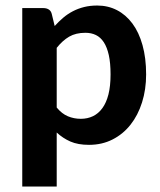

<svg xmlns="http://www.w3.org/2000/svg" viewBox="-20 -514 577 691"><path d="M60.1 157.2V-484.9H136.2Q147.9 -484.9 156 -479.5Q164.1 -474.1 166.5 -462.9L176.8 -420.4Q191.4 -436.5 207.5 -450.2Q223.6 -463.9 242.4 -473.6Q261.2 -483.4 283 -488.8Q304.7 -494.1 330.1 -494.1Q368.7 -494.1 400.9 -477.5Q433.1 -460.9 456.5 -429.4Q480 -397.9 492.9 -351.6Q505.9 -305.2 505.9 -246.1Q505.9 -191.9 491.2 -145.5Q476.6 -99.1 449.7 -65.2Q422.9 -31.2 385 -12Q347.2 7.3 300.3 7.3Q260.7 7.3 233.4 -4.6Q206.1 -16.6 184.1 -37.1V157.2ZM287.6 -396Q252.9 -396 229 -382.1Q205.1 -368.2 184.1 -341.8V-127Q202.6 -104.5 224.4 -95.5Q246.1 -86.4 271 -86.4Q294.9 -86.4 314.7 -95.9Q334.5 -105.5 348.6 -125Q362.8 -144.5 370.4 -174.6Q377.9 -204.6 377.9 -246.1Q377.9 -287.1 371.6 -315.7Q365.2 -344.2 353.5 -362.1Q341.8 -379.9 325.2 -387.9Q308.6 -396 287.6 -396Z"/></svg>

Font: Carlito
Style: Bold
Weight: 700
Designer: Lukasz Dziedzic
Foundry: tyPoland Lukasz Dziedzic
Version: Version 1.104